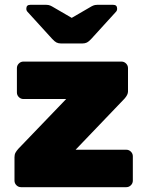

<svg xmlns="http://www.w3.org/2000/svg" viewBox="-20 -775 604 795"><path d="M40 0ZM530 -128V-27Q530 -16 522 -8Q514 0 503 0H67Q56 0 48 -8Q40 -16 40 -27V-124Q40 -135 44 -142.5Q48 -150 56 -159L254 -365H77Q66 -365 58 -373Q50 -381 50 -392V-493Q50 -504 58 -512Q66 -520 77 -520H483Q494 -520 502 -512Q510 -504 510 -493V-396Q510 -383 496 -367L293 -155H503Q514 -155 522 -147Q530 -139 530 -128ZM196 -614 94 -726Q89 -731 89 -739Q89 -755 105 -755H172Q181 -755 188 -752Q195 -749 203 -744L277 -701L351 -744Q359 -749 366 -752Q373 -755 382 -755H449Q465 -755 465 -739Q465 -731 460 -726L358 -614Q348 -603 340 -599Q332 -595 321 -595H233Q222 -595 214 -599Q206 -603 196 -614Z"/></svg>

Font: Hezaedrus
Style: Bold
Weight: 700
Designer: Hubert & Fischer
Foundry: Hubert & Fischer
Version: Version 1.10;September 3, 2019;FontCreator 11.5.0.2425 64-bi